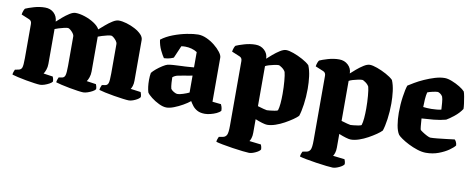

<svg xmlns="http://www.w3.org/2000/svg" viewBox="-62 -774 3076 1248"><g transform="rotate(10 1476.5 -150.0)"><path d="M205 0Q194 0 168 -3.5Q142 -7 111.5 -12.5Q81 -18 55 -24Q29 -30 17 -34Q17 -42 20.5 -52Q24 -62 27 -68L51 -73Q67 -76 72.5 -90.5Q78 -105 78 -153V-379Q78 -400 61 -407L8 -429Q10 -443 14.5 -454.5Q19 -466 23 -470Q40 -478 77 -489Q114 -500 151 -500Q186 -500 209 -478.5Q232 -457 234 -422Q249 -436 270 -454Q291 -472 313 -486Q335 -500 352 -500Q379 -500 413 -489Q447 -478 475.5 -459.5Q504 -441 515 -420Q531 -434 553 -453Q575 -472 597.5 -486Q620 -500 637 -500Q660 -500 689 -491.5Q718 -483 744.5 -469Q771 -455 788 -437.5Q805 -420 805 -401V-133Q805 -112 800 -97Q795 -82 790 -76L857 -67Q859 -63 861.5 -54Q864 -45 864 -35Q857 -23 832.5 -11.5Q808 0 790 0Q779 0 751.5 -3.5Q724 -7 691 -12.5Q658 -18 630.5 -24Q603 -30 591 -34Q591 -42 594.5 -52Q598 -62 601 -68L621 -71Q637 -73 642.5 -88.5Q648 -104 648 -153V-346Q648 -357 639.5 -368Q631 -379 621 -387Q611 -395 605 -395Q595 -395 578.5 -391Q562 -387 545.5 -382Q529 -377 520 -373V-143Q520 -122 513.5 -103.5Q507 -85 500 -76L562 -67Q564 -63 566.5 -54Q569 -45 569 -35Q564 -27 549.5 -19Q535 -11 518.5 -5.5Q502 0 490 0Q479 0 454 -3.5Q429 -7 399 -12.5Q369 -18 343.5 -24Q318 -30 306 -34Q306 -42 309.5 -52Q313 -62 316 -68L336 -71Q352 -73 357.5 -89Q363 -105 363 -153V-346Q363 -357 354.5 -368Q346 -379 336 -387Q326 -395 320 -395Q310 -395 293.5 -391Q277 -387 260.5 -382Q244 -377 235 -373V-143Q235 -122 228.5 -103.5Q222 -85 215 -76L277 -67Q279 -63 281.5 -54Q284 -45 284 -35Q279 -27 264.5 -19Q250 -11 233.5 -5.5Q217 0 205 0Z M1039 3Q1017 3 989 -10.5Q961 -24 938 -42Q915 -60 907 -73Q897 -106 897 -154Q897 -167 898 -179Q899 -191 901 -201Q910 -213 928.5 -228.5Q947 -244 967 -256.5Q987 -269 998 -272Q1008 -275 1036 -277Q1064 -279 1095 -280Q1107 -280 1110.5 -280.5Q1114 -281 1118 -281Q1122 -281 1133 -282Q1144 -283 1171 -285V-386Q1154 -397 1133.5 -402.5Q1113 -408 1092 -408Q1078 -408 1066 -406L1031 -325Q1024 -321 1007.5 -316Q991 -311 968 -310Q957 -325 942 -356Q927 -387 922 -424Q954 -449 999 -466Q1044 -483 1088 -491.5Q1132 -500 1161 -500Q1188 -500 1217 -487Q1246 -474 1271 -454Q1296 -434 1312 -413Q1328 -392 1328 -377V-86L1385 -80Q1388 -75 1391.5 -63.5Q1395 -52 1395 -38Q1386 -27 1367.5 -18.5Q1349 -10 1328.5 -5Q1308 0 1292 0Q1262 0 1242.5 -10.5Q1223 -21 1211 -36.5Q1199 -52 1191 -66Q1173 -51 1145 -35Q1117 -19 1088.5 -8Q1060 3 1039 3ZM1096 -96Q1108 -96 1131.5 -103.5Q1155 -111 1171 -119V-231Q1163 -229 1152 -227Q1141 -225 1128 -223Q1103 -219 1080 -214.5Q1057 -210 1043 -197Q1043 -184 1044.5 -160.5Q1046 -137 1050 -122Q1056 -113 1070 -104.5Q1084 -96 1096 -96Z M1619 200Q1608 200 1577 196.5Q1546 193 1509 187.5Q1472 182 1441 176Q1410 170 1398 166Q1398 158 1401.5 148Q1405 138 1408 132L1435 127Q1451 124 1459 109.5Q1467 95 1467 47V-379Q1467 -400 1450 -407L1397 -429Q1399 -443 1403.5 -454.5Q1408 -466 1412 -470Q1429 -478 1466 -489Q1503 -500 1540 -500Q1575 -500 1599 -477.5Q1623 -455 1623 -422Q1636 -434 1657.5 -452.5Q1679 -471 1702 -485.5Q1725 -500 1742 -500Q1761 -500 1791.5 -489Q1822 -478 1852.5 -461.5Q1883 -445 1900 -428Q1913 -397 1918 -357Q1923 -317 1923 -276Q1923 -222 1916 -172.5Q1909 -123 1899 -94Q1888 -82 1865.5 -66.5Q1843 -51 1815 -35.5Q1787 -20 1757.5 -10Q1728 0 1703 0Q1692 0 1670 -6.5Q1648 -13 1624 -23V67Q1624 88 1619 103Q1614 118 1609 124L1686 133Q1688 137 1690.5 146Q1693 155 1693 165Q1686 177 1661.5 188.5Q1637 200 1619 200ZM1685 -93Q1691 -93 1705.5 -94.5Q1720 -96 1735.5 -98.5Q1751 -101 1757 -105Q1763 -123 1765.5 -152.5Q1768 -182 1768 -215Q1768 -259 1764.5 -299.5Q1761 -340 1756 -358Q1749 -372 1733 -383.5Q1717 -395 1710 -395Q1700 -395 1682.5 -391.5Q1665 -388 1648.5 -383Q1632 -378 1624 -373V-109Q1644 -103 1662.5 -98Q1681 -93 1685 -93Z M2171 200Q2160 200 2129 196.5Q2098 193 2061 187.5Q2024 182 1993 176Q1962 170 1950 166Q1950 158 1953.5 148Q1957 138 1960 132L1987 127Q2003 124 2011 109.5Q2019 95 2019 47V-379Q2019 -400 2002 -407L1949 -429Q1951 -443 1955.5 -454.5Q1960 -466 1964 -470Q1981 -478 2018 -489Q2055 -500 2092 -500Q2127 -500 2151 -477.5Q2175 -455 2175 -422Q2188 -434 2209.5 -452.5Q2231 -471 2254 -485.5Q2277 -500 2294 -500Q2313 -500 2343.5 -489Q2374 -478 2404.5 -461.5Q2435 -445 2452 -428Q2465 -397 2470 -357Q2475 -317 2475 -276Q2475 -222 2468 -172.5Q2461 -123 2451 -94Q2440 -82 2417.5 -66.5Q2395 -51 2367 -35.5Q2339 -20 2309.5 -10Q2280 0 2255 0Q2244 0 2222 -6.5Q2200 -13 2176 -23V67Q2176 88 2171 103Q2166 118 2161 124L2238 133Q2240 137 2242.5 146Q2245 155 2245 165Q2238 177 2213.5 188.5Q2189 200 2171 200ZM2237 -93Q2243 -93 2257.5 -94.5Q2272 -96 2287.5 -98.5Q2303 -101 2309 -105Q2315 -123 2317.5 -152.5Q2320 -182 2320 -215Q2320 -259 2316.5 -299.5Q2313 -340 2308 -358Q2301 -372 2285 -383.5Q2269 -395 2262 -395Q2252 -395 2234.5 -391.5Q2217 -388 2200.5 -383Q2184 -378 2176 -373V-109Q2196 -103 2214.5 -98Q2233 -93 2237 -93Z M2751 0Q2725 0 2694 -10Q2663 -20 2634.5 -34.5Q2606 -49 2586 -63Q2566 -77 2560 -85Q2546 -106 2539.5 -144.5Q2533 -183 2533 -226Q2533 -281 2540.5 -332.5Q2548 -384 2557 -409Q2571 -418 2597 -433.5Q2623 -449 2656.5 -464Q2690 -479 2724.5 -489.5Q2759 -500 2789 -500Q2809 -500 2837 -489Q2865 -478 2889.5 -463Q2914 -448 2925 -435Q2929 -425 2933 -403Q2937 -381 2940 -358.5Q2943 -336 2943 -323Q2924 -294 2894 -270Q2864 -246 2844 -235Q2807 -225 2765 -221Q2723 -217 2685 -215Q2687 -184 2689 -164.5Q2691 -145 2693 -141Q2695 -138 2709 -128.5Q2723 -119 2739.5 -110.5Q2756 -102 2763 -102Q2781 -102 2809.5 -105Q2838 -108 2868.5 -111.5Q2899 -115 2921 -118Q2926 -114 2931 -104.5Q2936 -95 2937 -81Q2927 -67 2900 -48Q2873 -29 2834.5 -14.5Q2796 0 2751 0ZM2737 -287Q2750 -287 2772 -289Q2794 -291 2802 -294Q2801 -311 2799 -338Q2797 -365 2792 -378Q2786 -389 2775.5 -396Q2765 -403 2759 -403Q2748 -403 2725.5 -398Q2703 -393 2692 -388Q2687 -369 2685 -341.5Q2683 -314 2683 -290Q2707 -287 2737 -287Z"/></g></svg>

Font: Texturina 72pt Black
Style: Regular
Weight: 900
Designer: Guillermo Torres Carreño
Foundry: Omnibus-Type
Version: Version 1.002; ttfautohint (v1.8.3)